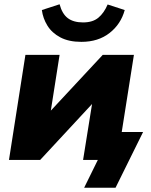

<svg xmlns="http://www.w3.org/2000/svg" viewBox="-20 -749 705 899"><path d="M361 -553Q302 -553 262.5 -574Q223 -595 202 -629Q181 -663 176 -702L259 -729Q271 -684 297.5 -664Q324 -644 369 -644Q414 -644 440.5 -666Q467 -688 484 -728L564 -702Q546 -636 493 -594.5Q440 -553 361 -553ZM22 0 99 -492H259L218 -231L461 -492H607L550 -131H650L521 130H374L438 0H369L411 -262L168 0Z"/></svg>

Font: Nunito Sans Black
Style: Italic
Weight: 900
Italic angle: -9°
Designer: Vernon Adams
Foundry: Vernon Adams
Version: Version 3.006; ttfautohint (v1.8.3)